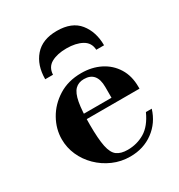

<svg xmlns="http://www.w3.org/2000/svg" viewBox="-170 -815 877 941"><g transform="rotate(-30 268.5 -344.0)"><path d="M295 13Q243 13 197.5 -7Q152 -27 117.5 -61Q83 -95 64 -138Q45 -181 45 -228Q45 -286 75 -339.5Q105 -393 160 -427.5Q215 -462 289 -462Q349 -462 396.5 -438Q444 -414 471.5 -369.5Q499 -325 499 -264V-253H152V-283H358V-344Q358 -430 286 -430Q255 -430 236 -411Q217 -392 208.5 -346.5Q200 -301 200 -222Q200 -141 209 -97.5Q218 -54 240 -38Q262 -22 300 -22Q353 -22 396.5 -48Q440 -74 469 -138H502Q481 -69 425.5 -28Q370 13 295 13ZM122 -524Q122 -603 164.5 -652Q207 -701 289 -701Q374 -701 414.5 -650.5Q455 -600 455 -524H411Q409 -565 374.5 -584Q340 -603 287 -603Q235 -603 201.5 -584.5Q168 -566 166 -524Z"/></g></svg>

Font: Libre Bodoni
Style: Bold
Weight: 700
Designer: Pablo Impallari, Rodrigo Fuenzalida
Foundry: Impallari Type
Version: Version 2.005;gftools[0.9.23]